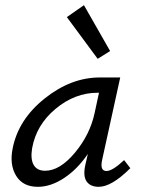

<svg xmlns="http://www.w3.org/2000/svg" viewBox="-20 -715 547 741"><path d="M405 -518 357 -488 238 -649 304 -695ZM459 -97 483 -66Q411 6 361 6Q329 6 314.5 -14.5Q300 -35 309 -77L319 -121Q279 -62 227.5 -28Q176 6 126 6Q68 6 42 -37Q16 -80 29 -143Q51 -254 152.5 -335Q254 -416 365 -416H444L374 -97Q365 -55 391 -55Q414 -55 459 -97ZM154 -56Q211 -56 269 -125.5Q327 -195 345 -278L362 -357H356Q269 -357 194.5 -295Q120 -233 104 -143Q97 -101 110 -78.5Q123 -56 154 -56Z"/></svg>

Font: EauTestInfant Medium
Style: Italic
Weight: 500
Italic angle: -12°
Designer: Christian Thalmann (Catharsis Fonts)
Version: Version 0.001;PS 000.001;hotconv 1.0.88;makeotf.lib2.5.64775